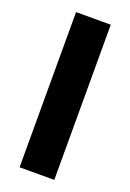

<svg xmlns="http://www.w3.org/2000/svg" viewBox="-112 -585 427 629"><g transform="rotate(20 101.5 -270.5)"><path d="M41 0V-541H162V0Z"/></g></svg>

Font: Georama Semi Condensed SemiBold
Style: Regular
Weight: 600
Width: 4
Designer: Jean-Baptiste Levee
Foundry: Production Type
Version: Version 1.000